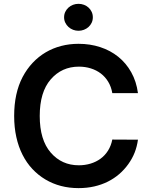

<svg xmlns="http://www.w3.org/2000/svg" viewBox="-20 -964 784 994"><path d="M96.9 -565Q119 -606.9 149.3 -639Q179.7 -671.2 216.6 -693Q253.6 -714.8 296.5 -726Q339.5 -737.2 386.4 -737.2Q446.4 -737.2 498.9 -720Q551.5 -702.8 592.2 -670.1Q632.8 -637.4 659.4 -590Q686.1 -542.6 694.2 -481.9H561.4Q555.8 -514.9 540.3 -540.5Q524.9 -566.1 502 -583.5Q479 -600.9 450.1 -609.9Q421.2 -619 388.5 -619Q299.7 -619 242.5 -552.9Q185.7 -487.6 185.7 -363.6Q185.7 -239.3 242.9 -173.7Q299.7 -108.3 388.1 -108.3Q420.1 -108.3 448.9 -117Q477.6 -125.7 500.5 -142.4Q523.4 -159.1 539.2 -184.1Q555 -209.2 561.4 -241.5L694.2 -240.8Q689.3 -205.3 677.2 -174.4Q665.1 -143.5 644.2 -114.3Q623.9 -85.9 597.5 -63Q571 -40.1 538.5 -23.8Q506 -7.5 467.9 1.2Q429.7 9.9 386.4 9.9Q290.5 9.9 215.2 -34.8Q177.6 -57.2 147.5 -89.3Q117.5 -121.4 96.6 -162.8Q75.6 -204.2 64.5 -254.6Q53.3 -305 53.3 -363.6Q53.3 -481.5 96.9 -565ZM311.8 -874.3Q311.8 -889.6 317.8 -902.3Q323.9 -915.1 334.2 -924.5Q344.5 -933.9 358 -939.1Q371.4 -944.2 386.4 -944.2Q401.3 -944.2 414.8 -939.1Q428.3 -933.9 438.4 -924.7Q448.5 -915.5 454.5 -902.7Q460.6 -889.9 460.6 -874.3Q460.6 -859 454.5 -846.2Q448.5 -833.5 438.2 -824.2Q427.9 -815 414.4 -809.8Q400.9 -804.7 386.4 -804.7Q371.8 -804.7 358.3 -809.8Q344.8 -815 334.5 -824.4Q324.2 -833.8 318 -846.6Q311.8 -859.4 311.8 -874.3Z"/></svg>

Font: Inter P Semi Bold
Style: Regular
Weight: 600
Designer: Rasmus Andersson
Foundry: rsms
Version: Version 3.018;git-588b23468